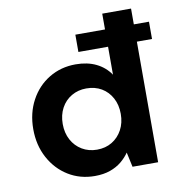

<svg xmlns="http://www.w3.org/2000/svg" viewBox="-82 -797 848 886"><g transform="rotate(-10 342.5 -354.0)"><path d="M316 -565V-646H661V-565ZM292 12Q223 12 168 -22Q113 -56 81 -115.5Q49 -175 49 -250Q49 -325 81 -384.5Q113 -444 168.5 -477.5Q224 -511 293 -511Q348 -511 389 -491Q430 -471 455 -434V-720H590V0H470L455 -69Q440 -47 417.5 -28.5Q395 -10 364 1Q333 12 292 12ZM323 -106Q363 -106 393.5 -124.5Q424 -143 441.5 -175.5Q459 -208 459 -250Q459 -292 441.5 -324.5Q424 -357 393.5 -375Q363 -393 322 -393Q284 -393 253 -375Q222 -357 204.5 -324.5Q187 -292 187 -250Q187 -208 204.5 -175.5Q222 -143 253 -124.5Q284 -106 323 -106Z"/></g></svg>

Font: DM Sans 20pt
Style: Bold
Weight: 700
Version: Version 4.004;gftools[0.9.30]